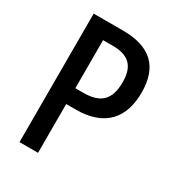

<svg xmlns="http://www.w3.org/2000/svg" viewBox="-172 -819 847 924"><g transform="rotate(30 251.5 -357.0)"><path d="M240 -714H77V0H180V-271H233C397 -271 467 -362 467 -500C467 -641 395 -714 240 -714ZM234 -626C322 -626 363 -587 363 -498C363 -398 318 -359 223 -359H180V-626Z"/></g></svg>

Font: Noto Sans Myanmar UI Condensed Medium
Style: Regular
Weight: 500
Width: 3
Designer: Monotype Design Team
Foundry: Monotype Imaging Inc.
Version: Version 2.103